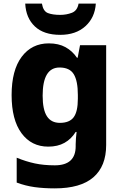

<svg xmlns="http://www.w3.org/2000/svg" viewBox="-20 -798 678 1058"><path d="M249 -559Q303 -559 341 -538Q379 -517 404 -480H408L421 -549H565V1Q565 118 494.5 179Q424 240 282 240Q220 240 170 233Q120 226 72 208V71Q123 92 172 102.5Q221 113 282 113Q397 113 397 8V-3Q397 -17 398.5 -35.5Q400 -54 402 -71H397Q373 -32 335.5 -11Q298 10 246 10Q153 10 98.5 -64Q44 -138 44 -274Q44 -411 99.5 -485Q155 -559 249 -559ZM308 -426Q215 -426 215 -271Q215 -194 238.5 -157.5Q262 -121 310 -121Q363 -121 386 -152Q409 -183 409 -254V-275Q409 -352 386.5 -389Q364 -426 308 -426ZM508 -778Q503 -701 450.5 -653.5Q398 -606 312 -606Q221 -606 172 -652.5Q123 -699 119 -778H211Q218 -736 244 -726Q270 -716 312 -716Q346 -716 376 -727.5Q406 -739 413 -778Z"/></svg>

Font: Noto Sans Myanmar ExtraBold
Style: Regular
Weight: 800
Designer: Monotype Design Team
Foundry: Monotype Imaging Inc.
Version: Version 2.107; ttfautohint (v1.8.4.7-5d5b)